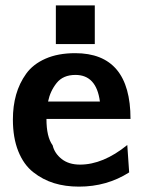

<svg xmlns="http://www.w3.org/2000/svg" viewBox="-20 -685 542 715"><path d="M188 -521V-665H333V-521ZM28 -240Q28 -290 40 -332.5Q52 -375 77.5 -410.5Q103 -446 149.5 -466.5Q196 -487 260 -487Q466 -487 466 -242H153Q153 -175 176 -144Q183 -114 209.5 -93Q236 -72 278 -72Q364 -72 454 -145L461 -43Q378 10 274 10Q223 10 181 -3Q139 -16 103.5 -44Q68 -72 48 -122Q28 -172 28 -240ZM159 -307H352Q339 -406 261 -406Q215 -406 191 -376Q167 -346 159 -307Z"/></svg>

Font: Coval
Style: ExtraBold
Weight: 800
Foundry: Context Ltd
Version: Version 001.000